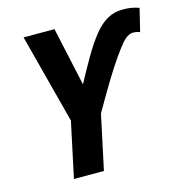

<svg xmlns="http://www.w3.org/2000/svg" viewBox="-106 -818 873 915"><g transform="rotate(-15 330.0 -360.0)"><path d="M147 0 205.1 -272.9 89.8 -713.9H242.2L305.2 -424.8Q337.4 -484.9 371.6 -543.9Q405.8 -603 439.9 -645Q470.7 -682.6 504.4 -701.4Q538.1 -720.2 581.1 -720.2Q605 -720.2 622.8 -717Q640.6 -713.9 660.2 -707L632.8 -594.2Q627.9 -596.7 619.1 -598.9Q610.4 -601.1 599.1 -601.1Q570.8 -601.1 539.1 -562Q522 -541 496.8 -505.1Q471.7 -469.2 436.3 -411.6Q400.9 -354 352.1 -268.1L294.9 0Z"/></g></svg>

Font: Open Sans
Style: Bold Italic
Weight: 700
Italic angle: -12°
Designer: Monotype Design Team
Foundry: Monotype Imaging Inc.
Version: Version 3.003; ttfautohint (v1.8.4)